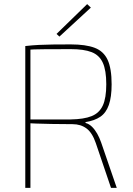

<svg xmlns="http://www.w3.org/2000/svg" viewBox="-20 -914 647 934"><path d="M324 -698Q397 -698 440.5 -681.5Q484 -665 503.5 -623Q523 -581 523 -504Q523 -442 509.5 -403.5Q496 -365 468 -346Q440 -327 396 -320V-316Q414 -311 428 -297Q442 -283 453 -263.5Q464 -244 472 -221L548 0H520L446 -218Q429 -268 401 -289Q373 -310 333 -310Q276 -310 230 -311Q184 -312 154 -313Q124 -314 113 -315L116 -333H324Q388 -334 425.5 -349Q463 -364 480 -400.5Q497 -437 497 -504Q497 -572 480 -609Q463 -646 425.5 -660.5Q388 -675 324 -675Q248 -675 192.5 -674.5Q137 -674 117 -672L103 -690Q138 -694 169 -695.5Q200 -697 236.5 -697.5Q273 -698 324 -698ZM128 -690V0H103V-690ZM404 -894 422 -877 269 -736 255 -749Z"/></svg>

Font: Exo 2 Thin
Style: Regular
Weight: 250
Designer: Natanael Gama
Foundry: Natanael Gama
Version: Version 2.010